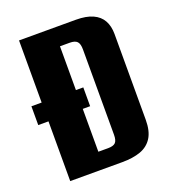

<svg xmlns="http://www.w3.org/2000/svg" viewBox="-113 -675 671 758"><g transform="rotate(-20 222.0 -295.5)"><path d="M53 0V-591H292Q335 -591 362.5 -578.5Q390 -566 403 -542.5Q416 -519 416 -486V-126Q416 -78 398.5 -50.5Q381 -23 349 -11.5Q317 0 272 0ZM10 -251V-330H228V-251ZM197 -71H238Q260 -71 269 -80Q278 -89 278 -113V-471Q278 -495 269 -504.5Q260 -514 238 -514H197Z"/></g></svg>

Font: Alumni Sans ExtraBold
Style: Regular
Weight: 800
Designer: Robert E. Leuschke
Foundry: Robert E. Leuschke
Version: Version 1.018